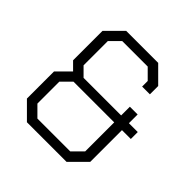

<svg xmlns="http://www.w3.org/2000/svg" viewBox="-184 -849 997 997"><g transform="rotate(45 315.0 -350.0)"><path d="M70 -87V-286L140 -356L99 -397V-613L186 -700H421L506 -615V-554H449V-595L396 -648H209L156 -595V-417L202 -371H478V-435H535V-371H600V-320H535V-87L448 0H157ZM423 -52 478 -107V-320H179L127 -268V-107L182 -52Z"/></g></svg>

Font: Chakra Petch Light
Style: Regular
Weight: 300
Designer: Katatrad Aksorn Co.,Ltd.
Foundry: Cadson Demak Co.,Ltd.
Version: Version 1.000; ttfautohint (v1.6)